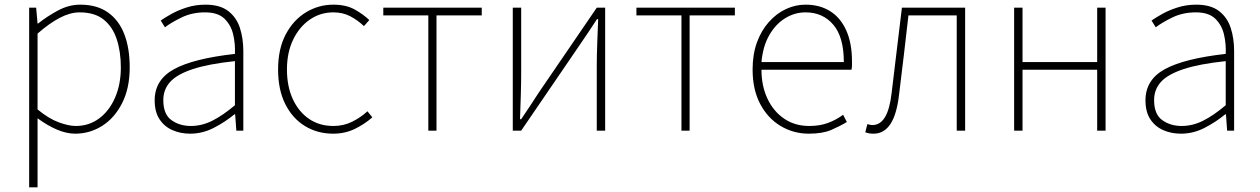

<svg xmlns="http://www.w3.org/2000/svg" viewBox="-20 -560 5400 823"><path d="M105 243V-527H135L141 -459H143Q182 -490 228.5 -515Q275 -540 324 -540Q396 -540 443 -506.5Q490 -473 513 -413Q536 -353 536 -271Q536 -182 503.5 -118Q471 -54 418 -20.5Q365 13 302 13Q265 13 224 -4.5Q183 -22 141 -53V46V243ZM305 -20Q361 -20 404.5 -52Q448 -84 473 -141Q498 -198 498 -271Q498 -338 480.5 -391.5Q463 -445 424.5 -476Q386 -507 321 -507Q281 -507 236 -483.5Q191 -460 141 -416V-91Q188 -52 231 -36Q274 -20 305 -20Z M795 13Q754 13 719.5 -2Q685 -17 664 -48.5Q643 -80 643 -130Q643 -218 726 -263.5Q809 -309 987 -329Q989 -372 979.5 -412.5Q970 -453 942 -480Q914 -507 859 -507Q803 -507 758 -485Q713 -463 687 -443L669 -472Q686 -484 714.5 -500Q743 -516 780.5 -528Q818 -540 861 -540Q923 -540 958.5 -512.5Q994 -485 1008.5 -440Q1023 -395 1023 -341V0H993L988 -70H985Q945 -37 896.5 -12Q848 13 795 13ZM798 -20Q845 -20 890 -42.5Q935 -65 987 -109V-298Q873 -286 805.5 -263.5Q738 -241 709 -208.5Q680 -176 680 -131Q680 -70 715 -45Q750 -20 798 -20Z M1408 13Q1341 13 1287.5 -19.5Q1234 -52 1203 -113.5Q1172 -175 1172 -262Q1172 -351 1205 -413Q1238 -475 1292 -507.5Q1346 -540 1409 -540Q1463 -540 1500 -519.5Q1537 -499 1563 -474L1540 -448Q1514 -473 1482 -490Q1450 -507 1409 -507Q1353 -507 1308 -476Q1263 -445 1236.5 -390Q1210 -335 1210 -262Q1210 -190 1235 -135.5Q1260 -81 1304.5 -50.5Q1349 -20 1409 -20Q1453 -20 1490 -38.5Q1527 -57 1555 -83L1576 -57Q1543 -28 1501 -7.5Q1459 13 1408 13Z M1816 0V-494H1623V-527H2045V-494H1851V0Z M2178 0V-527H2214V-249Q2214 -206 2212.5 -154Q2211 -102 2209 -49H2214Q2231 -74 2252.5 -106.5Q2274 -139 2290 -164L2538 -527H2574V0H2538V-277Q2538 -321 2540 -373Q2542 -425 2544 -478H2539Q2523 -453 2501 -420.5Q2479 -388 2462 -363L2214 0Z M2901 0V-494H2708V-527H3130V-494H2936V0Z M3447 13Q3381 13 3326 -20Q3271 -53 3238.5 -114.5Q3206 -176 3206 -262Q3206 -327 3224.5 -378Q3243 -429 3275.5 -465.5Q3308 -502 3348.5 -521Q3389 -540 3433 -540Q3494 -540 3538.5 -512Q3583 -484 3607.5 -429.5Q3632 -375 3632 -297Q3632 -289 3632 -280.5Q3632 -272 3630 -261H3244Q3244 -192 3269.5 -137.5Q3295 -83 3341 -51.5Q3387 -20 3449 -20Q3494 -20 3529 -33Q3564 -46 3594 -68L3610 -37Q3580 -19 3543 -3Q3506 13 3447 13ZM3244 -294H3597Q3597 -401 3552 -454Q3507 -507 3433 -507Q3386 -507 3345 -481.5Q3304 -456 3277 -408.5Q3250 -361 3244 -294Z M3725 13Q3713 13 3705 11.5Q3697 10 3689 7L3698 -28Q3703 -27 3708 -25.5Q3713 -24 3720 -24Q3753 -24 3773.5 -58Q3794 -92 3802 -162Q3813 -254 3824 -345Q3835 -436 3846 -527H4117V0H4081V-494H3874Q3864 -409 3854.5 -325.5Q3845 -242 3834 -156Q3824 -69 3796.5 -28Q3769 13 3725 13Z M4327 0V-527H4363V-294H4683V-527H4719V0H4683V-261H4363V0Z M5042 13Q5001 13 4966.5 -2Q4932 -17 4911 -48.5Q4890 -80 4890 -130Q4890 -218 4973 -263.5Q5056 -309 5234 -329Q5236 -372 5226.5 -412.5Q5217 -453 5189 -480Q5161 -507 5106 -507Q5050 -507 5005 -485Q4960 -463 4934 -443L4916 -472Q4933 -484 4961.5 -500Q4990 -516 5027.5 -528Q5065 -540 5108 -540Q5170 -540 5205.5 -512.5Q5241 -485 5255.5 -440Q5270 -395 5270 -341V0H5240L5235 -70H5232Q5192 -37 5143.5 -12Q5095 13 5042 13ZM5045 -20Q5092 -20 5137 -42.5Q5182 -65 5234 -109V-298Q5120 -286 5052.5 -263.5Q4985 -241 4956 -208.5Q4927 -176 4927 -131Q4927 -70 4962 -45Q4997 -20 5045 -20Z"/></svg>

Font: Noto Sans HK Thin
Style: Regular
Weight: 100
Designer: Ryoko NISHIZUKA 西塚涼子 (kana, bopomofo & ideographs); Paul D. Hunt (Latin, Greek & Cyrillic); Sandoll Communications 산돌커뮤니
Foundry: Adobe
Version: Version 2.004-H2;hotconv 1.0.118;makeotfexe 2.5.65603